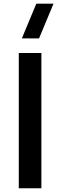

<svg xmlns="http://www.w3.org/2000/svg" viewBox="-20 -1002 320 1022"><path d="M200.3 0H80V-720H200.3ZM96.2 -797.5H187.8L264.9 -982.5H173.4Z"/></svg>

Font: Manrope Variable Light
Style: Regular
Weight: 200
Designer: Mikhail Sharanda
Foundry: Mikhail Sharanda
Version: Version 4.505